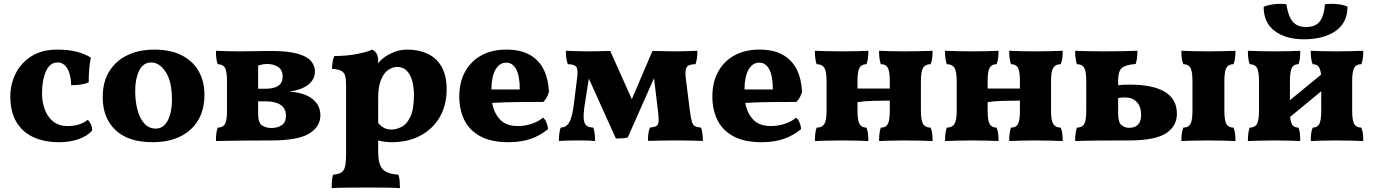

<svg xmlns="http://www.w3.org/2000/svg" viewBox="-20 -722 7059 987"><path d="M454 -51Q428 -22 383.5 -6.5Q339 9 283 9Q209 9 152.5 -16.5Q96 -42 64.5 -94.5Q33 -147 33 -227Q33 -287 59.5 -342Q86 -397 140 -432Q194 -467 274 -467Q331 -467 372.5 -456.5Q414 -446 447 -426Q436 -374 436 -299Q417 -290 392.5 -287Q368 -284 346 -284Q344 -342 325 -371.5Q306 -401 276 -401Q237 -401 216.5 -356Q196 -311 196 -241Q196 -200 209.5 -161.5Q223 -123 252 -98.5Q281 -74 328 -74Q391 -74 431 -106Q441 -97 447.5 -82.5Q454 -68 454 -51Z M765 9Q639 9 573.5 -53.5Q508 -116 508 -222Q508 -303 543 -357.5Q578 -412 637.5 -439.5Q697 -467 772 -467Q858 -467 915.5 -437Q973 -407 1002 -355Q1031 -303 1031 -235Q1031 -121 959.5 -56Q888 9 765 9ZM781 -61Q821 -61 842.5 -103Q864 -145 864 -207Q864 -304 831.5 -352.5Q799 -401 758 -401Q716 -401 695.5 -359Q675 -317 675 -256Q675 -200 687 -156Q699 -112 722.5 -86.5Q746 -61 781 -61Z M1090 3Q1090 -19 1092 -35Q1094 -51 1099 -66Q1126 -66 1136.5 -84.5Q1147 -103 1147 -153V-305Q1147 -355 1136.5 -373.5Q1126 -392 1099 -392Q1094 -407 1092 -423Q1090 -439 1090 -461Q1112 -460 1145.5 -459Q1179 -458 1206 -458Q1226 -458 1256 -458.5Q1286 -459 1317.5 -459.5Q1349 -460 1373 -460Q1458 -460 1507.5 -446.5Q1557 -433 1578 -409Q1599 -385 1599 -355Q1599 -314 1565 -287Q1531 -260 1468 -251Q1545 -246 1586 -213.5Q1627 -181 1627 -129Q1627 -71 1569.5 -35.5Q1512 0 1374 0Q1305 0 1255.5 0.5Q1206 1 1167 1.5Q1128 2 1090 3ZM1354 -393Q1340 -393 1330 -391Q1320 -389 1307 -385V-266H1349Q1388 -266 1410.5 -281Q1433 -296 1433 -328Q1433 -362 1410 -377.5Q1387 -393 1354 -393ZM1376 -64Q1407 -64 1428.5 -78.5Q1450 -93 1450 -127Q1450 -165 1422.5 -183Q1395 -201 1348 -201H1307V-137Q1307 -90 1327.5 -77Q1348 -64 1376 -64Z M1685 245Q1685 199 1692 176Q1719 174 1733.5 165.5Q1748 157 1753.5 135Q1759 113 1759 70V-284Q1759 -314 1754.5 -331.5Q1750 -349 1735 -357.5Q1720 -366 1687 -368Q1687 -385 1689.5 -402.5Q1692 -420 1699 -434Q1762 -434 1815.5 -444.5Q1869 -455 1893 -467Q1907 -461 1915.5 -447Q1924 -433 1924 -408Q1924 -402 1922 -395Q1933 -409 1945 -419Q1963 -435 1997.5 -451Q2032 -467 2075 -467Q2133 -467 2178.5 -445.5Q2224 -424 2250 -379Q2276 -334 2276 -262Q2276 -181 2240.5 -120Q2205 -59 2141.5 -25Q2078 9 1993 9Q1958 9 1924 0V58Q1924 122 1946.5 147Q1969 172 2028 176Q2033 190 2034.5 209Q2036 228 2036 245Q2008 243 1961 242.5Q1914 242 1869 242Q1820 242 1768 242.5Q1716 243 1685 245ZM1924 -217V-90Q1938 -73 1954.5 -64.5Q1971 -56 1993 -56Q2017 -56 2044 -69.5Q2071 -83 2089.5 -121.5Q2108 -160 2108 -235Q2108 -272 2099.5 -304.5Q2091 -337 2072 -357.5Q2053 -378 2022 -378Q1998 -378 1975.5 -362.5Q1953 -347 1938.5 -311.5Q1924 -276 1924 -217Z M2594 9Q2504 9 2448 -22Q2392 -53 2366.5 -106Q2341 -159 2341 -225Q2341 -299 2370.5 -353Q2400 -407 2454 -437Q2508 -467 2583 -467Q2657 -467 2704.5 -439.5Q2752 -412 2775.5 -363.5Q2799 -315 2802 -251Q2794 -219 2773 -198Q2723 -198 2651 -197.5Q2579 -197 2510 -193Q2520 -139 2551.5 -106.5Q2583 -74 2643 -74Q2678 -74 2713 -85.5Q2748 -97 2771 -117Q2781 -111 2788.5 -93.5Q2796 -76 2797 -58Q2757 -25 2708 -8Q2659 9 2594 9ZM2582 -400Q2548 -400 2527.5 -365Q2507 -330 2506 -262H2652Q2652 -329 2634 -364.5Q2616 -400 2582 -400Z M3146 -10 3007 -318 2986 -185Q2978 -133 2981 -108Q2984 -83 2996.5 -75Q3009 -67 3030 -66Q3035 -51 3037 -33.5Q3039 -16 3039 3Q3022 1 3000 0.5Q2978 0 2956 0Q2933 0 2904 0.5Q2875 1 2853 3Q2853 -17 2855 -34Q2857 -51 2862 -66Q2891 -67 2906 -92.5Q2921 -118 2929 -179L2946 -315Q2953 -364 2942.5 -378Q2932 -392 2899 -392Q2893 -408 2891 -424Q2889 -440 2889 -461Q2904 -460 2927 -459.5Q2950 -459 2972 -458.5Q2994 -458 3007 -458Q3019 -458 3042.5 -458.5Q3066 -459 3088 -459.5Q3110 -460 3117 -460L3228 -212L3334 -460Q3349 -460 3372 -459.5Q3395 -459 3417 -458.5Q3439 -458 3452 -458Q3471 -458 3505 -459Q3539 -460 3565 -461Q3565 -417 3555 -392Q3519 -392 3509.5 -375.5Q3500 -359 3506 -315L3526 -155Q3531 -115 3536.5 -97Q3542 -79 3552.5 -73.5Q3563 -68 3584 -66Q3589 -51 3591 -34Q3593 -17 3593 3Q3587 2 3566 1.5Q3545 1 3519 0.5Q3493 0 3469.5 0Q3446 0 3434 0Q3413 0 3388.5 0.5Q3364 1 3342.5 1.5Q3321 2 3311 2Q3311 -20 3313 -35Q3315 -50 3321 -66Q3343 -68 3353.5 -74Q3364 -80 3365.5 -96.5Q3367 -113 3363 -147L3342 -320L3207 -15Q3196 -12 3178 -11Q3160 -10 3146 -10Z M3895 9Q3805 9 3749 -22Q3693 -53 3667.5 -106Q3642 -159 3642 -225Q3642 -299 3671.5 -353Q3701 -407 3755 -437Q3809 -467 3884 -467Q3958 -467 4005.5 -439.5Q4053 -412 4076.5 -363.5Q4100 -315 4103 -251Q4095 -219 4074 -198Q4024 -198 3952 -197.5Q3880 -197 3811 -193Q3821 -139 3852.5 -106.5Q3884 -74 3944 -74Q3979 -74 4014 -85.5Q4049 -97 4072 -117Q4082 -111 4089.5 -93.5Q4097 -76 4098 -58Q4058 -25 4009 -8Q3960 9 3895 9ZM3883 -400Q3849 -400 3828.5 -365Q3808 -330 3807 -262H3953Q3953 -329 3935 -364.5Q3917 -400 3883 -400Z M4169 3Q4169 -19 4171 -35Q4173 -51 4178 -66Q4206 -66 4217.5 -84.5Q4229 -103 4229 -153V-305Q4229 -355 4217.5 -373.5Q4206 -392 4178 -392Q4173 -407 4171 -423Q4169 -439 4169 -461Q4192 -460 4231.5 -459Q4271 -458 4311 -458Q4349 -458 4386 -459Q4423 -460 4444 -461Q4444 -439 4442 -423Q4440 -407 4434 -392Q4409 -392 4398.5 -373.5Q4388 -355 4388 -305V-267H4554V-305Q4554 -355 4544 -373.5Q4534 -392 4508 -392Q4503 -407 4501 -423Q4499 -439 4499 -461Q4520 -460 4557 -459Q4594 -458 4631 -458Q4672 -458 4711.5 -459Q4751 -460 4774 -461Q4774 -439 4772 -423Q4770 -407 4764 -392Q4737 -392 4725.5 -373.5Q4714 -355 4714 -305V-153Q4714 -103 4725.5 -84.5Q4737 -66 4764 -66Q4770 -51 4772 -35Q4774 -19 4774 3Q4751 2 4711.5 1Q4672 0 4631 0Q4594 0 4557 1Q4520 2 4499 3Q4499 -19 4501 -35Q4503 -51 4508 -66Q4534 -66 4544 -84.5Q4554 -103 4554 -153V-205Q4512 -205 4466 -203.5Q4420 -202 4388 -197V-153Q4388 -103 4398.5 -84.5Q4409 -66 4434 -66Q4440 -51 4442 -35Q4444 -19 4444 3Q4423 2 4386 1Q4349 0 4311 0Q4271 0 4231.5 1Q4192 2 4169 3Z M4838 3Q4838 -19 4840 -35Q4842 -51 4847 -66Q4875 -66 4886.5 -84.5Q4898 -103 4898 -153V-305Q4898 -355 4886.5 -373.5Q4875 -392 4847 -392Q4842 -407 4840 -423Q4838 -439 4838 -461Q4861 -460 4900.5 -459Q4940 -458 4980 -458Q5018 -458 5055 -459Q5092 -460 5113 -461Q5113 -439 5111 -423Q5109 -407 5103 -392Q5078 -392 5067.5 -373.5Q5057 -355 5057 -305V-267H5223V-305Q5223 -355 5213 -373.5Q5203 -392 5177 -392Q5172 -407 5170 -423Q5168 -439 5168 -461Q5189 -460 5226 -459Q5263 -458 5300 -458Q5341 -458 5380.5 -459Q5420 -460 5443 -461Q5443 -439 5441 -423Q5439 -407 5433 -392Q5406 -392 5394.5 -373.5Q5383 -355 5383 -305V-153Q5383 -103 5394.5 -84.5Q5406 -66 5433 -66Q5439 -51 5441 -35Q5443 -19 5443 3Q5420 2 5380.5 1Q5341 0 5300 0Q5263 0 5226 1Q5189 2 5168 3Q5168 -19 5170 -35Q5172 -51 5177 -66Q5203 -66 5213 -84.5Q5223 -103 5223 -153V-205Q5181 -205 5135 -203.5Q5089 -202 5057 -197V-153Q5057 -103 5067.5 -84.5Q5078 -66 5103 -66Q5109 -51 5111 -35Q5113 -19 5113 3Q5092 2 5055 1Q5018 0 4980 0Q4940 0 4900.5 1Q4861 2 4838 3Z M5507 3Q5507 -19 5509 -35Q5511 -51 5516 -66Q5543 -66 5553.5 -84.5Q5564 -103 5564 -153V-305Q5564 -355 5553.5 -373.5Q5543 -392 5516 -392Q5511 -407 5509 -423Q5507 -439 5507 -461Q5529 -460 5569 -459Q5609 -458 5657 -458Q5706 -458 5755 -459Q5804 -460 5827 -461Q5827 -442 5825 -425Q5823 -408 5818 -393Q5765 -389 5746.5 -372Q5728 -355 5728 -311V-284Q5751 -287 5785 -287Q6030 -287 6030 -137Q6030 -73 5973.5 -36.5Q5917 0 5783 0Q5707 0 5632 0.5Q5557 1 5507 3ZM6053 3Q6053 -19 6055 -35Q6057 -51 6063 -66Q6089 -66 6099.5 -84.5Q6110 -103 6110 -153V-305Q6110 -355 6099.5 -373.5Q6089 -392 6063 -392Q6057 -407 6055 -423Q6053 -439 6053 -461Q6076 -460 6114 -459Q6152 -458 6192 -458Q6232 -458 6270.5 -459Q6309 -460 6331 -461Q6331 -439 6329 -423Q6327 -407 6321 -392Q6295 -392 6284.5 -373.5Q6274 -355 6274 -305V-153Q6274 -103 6284.5 -84.5Q6295 -66 6321 -66Q6327 -51 6329 -35Q6331 -19 6331 3Q6309 2 6270.5 1Q6232 0 6192 0Q6152 0 6114 1Q6076 2 6053 3ZM5728 -138Q5728 -93 5745 -79Q5762 -65 5784 -65Q5846 -65 5846 -131Q5846 -175 5823.5 -198Q5801 -221 5765 -221Q5758 -221 5748.5 -220.5Q5739 -220 5728 -218Z M6395 3Q6395 -19 6397 -35Q6399 -51 6404 -66Q6431 -66 6441.5 -84.5Q6452 -103 6452 -153V-305Q6452 -355 6441.5 -373.5Q6431 -392 6404 -392Q6399 -407 6397 -423Q6395 -439 6395 -461Q6417 -460 6455.5 -459Q6494 -458 6534 -458Q6571 -458 6607 -459Q6643 -460 6664 -461Q6664 -439 6662.5 -423Q6661 -407 6655 -392Q6631 -392 6621 -373.5Q6611 -355 6611 -305V-207L6771 -338Q6768 -368 6758 -380Q6748 -392 6728 -392Q6722 -407 6720 -423Q6718 -439 6718 -461Q6740 -460 6776 -459Q6812 -458 6849 -458Q6889 -458 6927.5 -459Q6966 -460 6988 -461Q6988 -439 6986 -423Q6984 -407 6978 -392Q6952 -392 6941.5 -373.5Q6931 -355 6931 -305V-153Q6931 -103 6941.5 -84.5Q6952 -66 6978 -66Q6984 -51 6986 -35Q6988 -19 6988 3Q6966 2 6927.5 1Q6889 0 6849 0Q6812 0 6776 1Q6740 2 6718 3Q6718 -19 6720 -35Q6722 -51 6728 -66Q6752 -66 6762 -84.5Q6772 -103 6772 -153V-253L6612 -121Q6615 -90 6625 -78Q6635 -66 6655 -66Q6661 -51 6662.5 -35Q6664 -19 6664 3Q6643 2 6607 1Q6571 0 6534 0Q6494 0 6455.5 1Q6417 2 6395 3ZM6683 -520Q6590 -520 6533 -562.5Q6476 -605 6476 -687Q6499 -697 6531.5 -700.5Q6564 -704 6593 -700Q6602 -638 6625.5 -610.5Q6649 -583 6693 -583Q6741 -583 6763.5 -610.5Q6786 -638 6791 -700Q6819 -704 6852 -701Q6885 -698 6907 -688Q6907 -605 6845.5 -562.5Q6784 -520 6683 -520Z"/></svg>

Font: Vollkorn ExtraBold
Style: Regular
Weight: 800
Designer: Friedrich Althausen
Foundry: Friedrich Althausen
Version: Version 5.000; ttfautohint (v1.8.3)